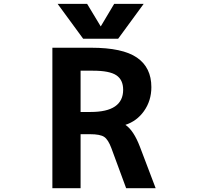

<svg xmlns="http://www.w3.org/2000/svg" viewBox="-20 -982 1040 1004"><path d="M401.4 -280.3V2H253.9V-732.4H457Q621.1 -732.4 696.3 -680.7Q771.5 -628.9 771.5 -526.4Q771.5 -455.1 732.4 -400.4Q695.3 -348.6 635.7 -329.1Q678.7 -300.8 711.9 -213.9L793.9 2H639.6L562.5 -207Q545.9 -252 524.9 -266.1Q503.9 -280.3 450.2 -280.3ZM466.8 -612.3H401.4V-396.5H454.1Q624 -396.5 624 -512.7Q624 -564.5 588.4 -588.4Q552.7 -612.3 466.8 -612.3ZM506.8 -843.8 577.1 -961.9H731.4L597.7 -779.3H415L281.2 -961.9H435.5Z"/></svg>

Font: Gen Shin Gothic Monospace Bold
Style: Bold
Weight: 700
Designer: [Source Han Sans]
Ryoko NISHIZUKA  (kana & ideographs); Paul D. Hunt (Latin, Greek & Cyrillic); Wenlong ZHANG  (bopomofo
Version: Version 1.002.20150607